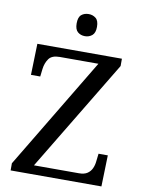

<svg xmlns="http://www.w3.org/2000/svg" viewBox="-99 -993 790 1060"><g transform="rotate(10 296.0 -462.5)"><path d="M36 0V-40L411 -664H194Q150 -664 133 -639.5Q116 -615 112 -582L107 -539H55L60 -714H534V-673L158 -50H410Q440 -50 457 -61.5Q474 -73 482.5 -91.5Q491 -110 493 -132L498 -175H550L545 0ZM311 -801Q287 -801 270.5 -815Q254 -829 254 -863Q254 -898 270.5 -911.5Q287 -925 311 -925Q334 -925 351 -911.5Q368 -898 368 -863Q368 -829 351 -815Q334 -801 311 -801Z"/></g></svg>

Font: Noto Serif Armenian
Style: Regular
Weight: 400
Designer: Monotype Design Team
Foundry: Monotype Imaging Inc.
Version: Version 2.007